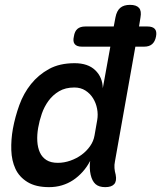

<svg xmlns="http://www.w3.org/2000/svg" viewBox="-20 -760 663 790"><path d="M351 -98Q338 -73 320 -53Q302 -33 281 -19Q260 -5 235 2.5Q210 10 182 10Q127 10 93 -11Q59 -32 43.5 -65.5Q28 -99 26.5 -142Q25 -185 33 -230Q42 -279 59.5 -327.5Q77 -376 107.5 -414Q138 -452 181.5 -476Q225 -500 287 -500Q342 -500 372 -471Q402 -442 403 -397L434 -568H317Q296 -568 287.5 -578.5Q279 -589 284 -610Q287 -631 298.5 -641Q310 -651 331 -651H448L455 -688Q460 -715 474.5 -727.5Q489 -740 515 -740Q541 -740 552 -727.5Q563 -715 558 -688L552 -651H587Q608 -651 617 -641Q626 -631 622 -610Q618 -589 606 -578.5Q594 -568 573 -568H537L453 -96Q450 -82 451 -68.5Q452 -55 456 -41Q461 -15 450 -2.5Q439 10 413 10Q387 10 373 -2.5Q359 -15 353 -41Q350 -54 349.5 -69Q349 -84 351 -98ZM218 -90Q244 -90 269.5 -99Q295 -108 315.5 -123Q336 -138 350.5 -158.5Q365 -179 369 -203L380 -266Q384 -289 379.5 -312.5Q375 -336 363 -355.5Q351 -375 331.5 -387.5Q312 -400 286 -400Q249 -400 223 -384.5Q197 -369 179.5 -345Q162 -321 152 -292Q142 -263 137 -234Q132 -205 133.5 -179Q135 -153 144 -133Q153 -113 171 -101.5Q189 -90 218 -90Z"/></svg>

Font: Maple Mono Medium
Style: Italic
Weight: 500
Italic angle: -10°
Monospace: yes
Designer: subframe7536
Version: Version 7.000